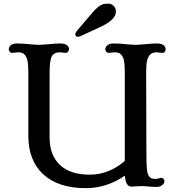

<svg xmlns="http://www.w3.org/2000/svg" viewBox="-20 -1004 955 1036"><path d="M27.3 0ZM689 2.9Q658.2 2.9 653.8 -56.2Q555.7 11.2 443.4 11.2Q293.5 11.2 212.9 -64Q132.8 -138.2 132.8 -272V-607.9Q132.8 -670.9 124.5 -689.9Q116.2 -709 105.5 -715.3Q94.7 -721.7 77.6 -721.7L45.9 -718.8Q37.1 -718.8 32.2 -725.3Q27.3 -731.9 27.3 -737.8Q27.3 -743.7 29.5 -748.8Q31.7 -753.9 37.1 -758.8Q48.8 -769.5 70.6 -769.5Q92.3 -769.5 107.4 -768.3Q122.6 -767.1 135.7 -765.6L162.1 -763.7Q174.8 -762.2 189.9 -762.2Q205.1 -762.2 217.8 -763.7L243.7 -765.6Q283.2 -769.5 301.8 -769.5Q320.3 -769.5 329.1 -766.4Q337.9 -763.2 342.8 -758.8Q352.5 -750 352.5 -741Q352.5 -731.9 347.7 -725.3Q342.8 -718.8 334.5 -718.8L302.2 -721.7Q268.6 -721.7 257.3 -695.3Q247.6 -672.4 247.6 -607.9V-262.7Q247.6 -164.6 306.2 -111.3Q361.3 -61.5 464.1 -61.5Q566.9 -61.5 653.3 -135.3V-607.9Q653.3 -671.4 645.3 -690.2Q637.2 -709 626.5 -715.3Q615.7 -721.7 598.6 -721.7L566.9 -718.8Q558.1 -718.8 553.2 -725.3Q548.3 -731.9 548.3 -737.8Q548.3 -743.7 550.5 -748.8Q552.7 -753.9 558.1 -758.8Q570.8 -769.5 592.3 -769.5Q613.8 -769.5 628.9 -768.3Q644 -767.1 657.2 -765.6L683.1 -763.7Q695.8 -762.2 711.2 -762.2Q726.6 -762.2 739.3 -763.7L765.1 -765.6Q804.7 -769.5 823 -769.5Q841.3 -769.5 850.1 -766.4Q858.9 -763.2 864.3 -758.8Q873.5 -750 873.5 -740.7Q873.5 -718.8 855.5 -718.8L823.2 -721.7Q776.4 -721.7 770.5 -657.2Q768.6 -636.2 768.6 -607.9L770 -173.3Q770 -88.9 776.4 -69.8Q782.7 -50.8 792.7 -44.7Q802.7 -38.6 816.7 -38.6Q830.6 -38.6 837.6 -41.5Q844.7 -44.4 850.8 -44.4Q856.9 -44.4 862.1 -38.8Q867.2 -33.2 867.2 -27.8Q867.2 -22.5 865 -16.8Q862.8 -11.2 857.4 -6.8Q843.8 4.4 826.9 4.4Q810.1 4.4 799.8 3.9L778.3 2Q767.6 1.5 758.1 0.7Q748.5 0 742.7 0ZM423.3 -813Q407.7 -805.2 400.4 -805.2Q393.1 -805.2 389.6 -810.1Q386.2 -814.9 386.2 -819.3Q386.2 -825.7 394.5 -836.9L472.2 -928.2Q510.3 -975.6 540.5 -982.4Q550.8 -984.4 565.4 -984.4Q580.1 -984.4 592.8 -972.9Q605.5 -961.4 605.5 -941.4Q605.5 -902.3 538.6 -866.7Z"/></svg>

Font: Stoke
Style: Regular
Weight: 400
Designer: Nicole Fally
Foundry: Nicole Fally
Version: Version 1.002